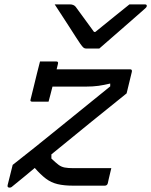

<svg xmlns="http://www.w3.org/2000/svg" viewBox="-20 -849 691 878"><path d="M434 -627H374Q367 -627 362 -631Q357 -635 347 -649Q341 -658 327.5 -678.5Q314 -699 297 -726Q280 -753 262 -780Q244 -807 230 -829H299Q317 -829 326 -818Q334 -807 356 -777Q378 -747 410 -703H416Q469 -746 505.5 -775.5Q542 -805 572 -829H642Q653 -829 651 -820Q650 -816 645 -811.5Q640 -807 623 -792Q608 -779 582 -756Q556 -733 527 -708Q498 -683 473 -661Q448 -639 434 -627ZM163 -568H237Q248 -568 245 -557Q242 -546 239 -532H575Q585 -532 583 -521L559 -422Q486 -364 399 -293Q312 -222 215 -143V-124Q235 -105 247.5 -95.5Q260 -86 275.5 -83Q291 -80 317 -80H489Q488 -74 484 -59Q480 -44 477 -29.5Q474 -15 473 -11Q470 0 459 0H313Q273 0 243.5 -7Q214 -14 190 -32Q166 -50 139 -81Q114 -60 88.5 -39Q63 -18 37 3Q31 9 24 9Q12 9 15 -3L38 -95Q134 -170 247 -262Q360 -354 484 -454V-467Q455 -460 430 -456.5Q405 -453 373 -453H220Q215 -434 210.5 -416Q206 -398 202 -384H128Q116 -384 120 -395Q126 -418 133.5 -449.5Q141 -481 149 -513Q157 -545 163 -568Z"/></svg>

Font: Recursive Mn Lnr St
Style: Italic
Weight: 400
Italic angle: -15°
Monospace: yes
Version: Version 1.079;hotconv 1.0.112;makeotfexe 2.5.65598; ttfautoh